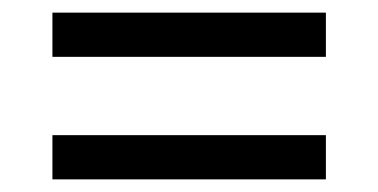

<svg xmlns="http://www.w3.org/2000/svg" viewBox="-20 -509 599 304"><path d="M63 -419V-489H496V-419ZM63 -225V-295H496V-225Z"/></svg>

Font: Noto Serif Tamil
Style: Regular
Weight: 400
Designer: Indian Type Foundry, Tom Grace, and the Monotype Design Team
Foundry: Monotype Imaging Inc.
Version: Version 2.003